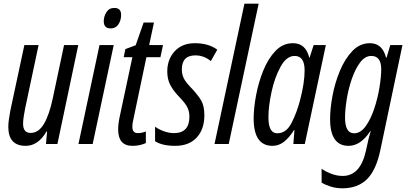

<svg xmlns="http://www.w3.org/2000/svg" viewBox="-20 -780 2201 1040"><path d="M232 -68H235L229 0H291L404 -536H327L266 -248Q247 -158 218 -109Q189 -60 146 -60Q105 -60 105 -110Q105 -128 108.5 -149Q112 -170 116 -192L189 -536H112L36 -181Q32 -160 28.5 -135.5Q25 -111 25 -93Q25 10 119 10Q187 10 232 -68Z M636 -700Q636 -737 599 -737Q571 -737 556.5 -714Q542 -691 542 -665Q542 -626 580 -626Q606 -626 621 -647.5Q636 -669 636 -700ZM482 0 596 -536H519L405 0Z M770 -5V-68Q749 -59 726 -59Q697 -59 697 -93Q697 -114 705 -146L773 -470H849L863 -536H788L814 -658H758L715 -535L659 -514L650 -470H697L629 -151Q620 -109 620 -79Q620 10 697 10Q737 10 770 -5Z M1087 -156Q1087 -206 1069.5 -236Q1052 -266 1014 -306Q985 -336 975 -357Q965 -378 965 -404Q965 -480 1038 -480Q1085 -480 1122 -449L1157 -511Q1109 -546 1036 -546Q966 -546 926 -502Q886 -458 886 -393Q886 -351 902.5 -319.5Q919 -288 951 -255Q984 -221 995 -198.5Q1006 -176 1006 -148Q1006 -59 922 -59Q895 -59 866.5 -69.5Q838 -80 820 -94V-15Q859 10 929 10Q1004 10 1045.5 -35Q1087 -80 1087 -156Z M1219 0 1381 -760H1304L1142 0Z M1434 -144Q1434 -205 1451 -283Q1468 -361 1500 -419Q1532 -477 1576 -477Q1630 -477 1630 -399Q1630 -332 1606 -240Q1589 -173 1560 -115.5Q1531 -58 1482 -58Q1434 -58 1434 -144ZM1573 -76H1575L1569 0H1631L1745 -536H1679L1657 -468H1655Q1636 -546 1567 -546Q1512 -546 1472 -504Q1432 -462 1406 -397.5Q1380 -333 1367 -263.5Q1354 -194 1354 -138Q1354 10 1456 10Q1491 10 1519.5 -13Q1548 -36 1573 -76Z M1849 -143Q1849 -185 1858 -241.5Q1867 -298 1885.5 -352Q1904 -406 1930.5 -441.5Q1957 -477 1991 -477Q2045 -477 2045 -405Q2045 -365 2035.5 -306.5Q2026 -248 2007 -191Q1988 -134 1960.5 -96Q1933 -58 1898 -58Q1849 -58 1849 -143ZM2040 34 2160 -536H2094L2074 -468H2071Q2051 -546 1984 -546Q1929 -546 1888.5 -503.5Q1848 -461 1821 -396Q1794 -331 1781 -261Q1768 -191 1768 -135Q1768 10 1868 10Q1934 10 1986 -70H1988Q1975 -26 1970 1L1962 37Q1932 173 1836 173Q1804 173 1772.5 160.5Q1741 148 1722 134V209Q1741 221 1771 230.5Q1801 240 1834 240Q1917 240 1967 191.5Q2017 143 2040 34Z"/></svg>

Font: Noto Sans Display Condensed
Style: Italic
Weight: 400
Width: 3
Designer: Monotype Design team
Foundry: Monotype Imaging Inc.
Version: 1.000